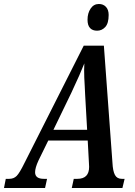

<svg xmlns="http://www.w3.org/2000/svg" viewBox="-60 -943 677 963"><path d="M565 -46 554 0H300L310 -46H328Q387 -46 387 -106L386 -127L380 -238H182L133 -138Q116 -101 116 -79Q116 -46 160 -46H176L166 0H-40L-31 -46H-14Q9 -46 23.5 -60.5Q38 -75 62 -124L360 -714H461L504 -127Q506 -85 516.5 -65.5Q527 -46 551 -46ZM377 -292 367 -469 365 -511Q362 -555 362 -592L363 -625Q344 -576 298 -478L208 -292ZM379 -844Q379 -877 394.5 -900Q410 -923 436 -923Q458 -923 471.5 -908.5Q485 -894 485 -868Q485 -826 468 -807.5Q451 -789 427 -789Q404 -789 391.5 -802.5Q379 -816 379 -844Z"/></svg>

Font: Noto Serif CondSemiBold
Style: Italic
Weight: 600
Width: 3
Italic angle: -12°
Designer: Monotype Design Team
Foundry: Monotype Imaging Inc.
Version: Version 1.001